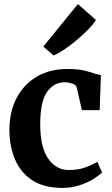

<svg xmlns="http://www.w3.org/2000/svg" viewBox="-20 -907 548 938"><path d="M26 -273Q26 -360 60.5 -427Q95 -494 158.8 -532Q222.5 -570 310.5 -570Q373 -570 411.5 -557.2Q450 -544.5 473 -540L467 -369H380L355 -479Q352.5 -492.5 333 -498.8Q313.5 -505 296 -505Q243 -505 210 -458.2Q177 -411.5 176.5 -303Q176 -189.5 214.8 -133Q253.5 -76.5 315.5 -76.5Q362 -76.5 397 -89.2Q432 -102 455.5 -116.5L478.5 -64.5Q464.5 -50 436 -32.2Q407.5 -14.5 368.5 -1.8Q329.5 11 284 11Q195 11 138 -26.2Q81 -63.5 53.5 -127.8Q26 -192 26 -273ZM242.5 -636.5H241L191.5 -679.5L360.5 -887L448.5 -810Q436.5 -789 411 -763Q385.5 -737 354.5 -711Q323.5 -685 293.8 -665Q264 -645 242.5 -636.5Z"/></svg>

Font: Merriweather
Style: Bold
Weight: 700
Designer: Eben Sorkin
Foundry: Eben Sorkin
Version: Version 2.100; ttfautohint (v1.7.19-72a1) -l 8 -r 50 -G 200 